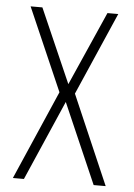

<svg xmlns="http://www.w3.org/2000/svg" viewBox="-51 -740 543 779"><g transform="rotate(5 220.0 -350.0)"><path d="M218 -326 76 0H31L189 -363L42 -700H90L222 -399L355 -700H399L252 -363L409 0H360Z"/></g></svg>

Font: Bebas Neue Book
Style: Regular
Weight: 300
Designer: Ryoichi Tsunekawa
Foundry: Ryoichi Tsunekawa
Version: Version 1.003;PS 001.003;hotconv 1.0.88;makeotf.lib2.5.64775